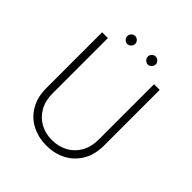

<svg xmlns="http://www.w3.org/2000/svg" viewBox="-223 -990 1153 1153"><g transform="rotate(45 353.5 -413.5)"><path d="M158 -240Q158 -178 183.5 -133Q209 -88 253 -63.5Q297 -39 353 -39Q410 -39 454.5 -63.5Q499 -88 524.5 -133Q550 -178 550 -240V-710H598V-237Q598 -160 565.5 -105Q533 -50 477.5 -21Q422 8 353 8Q284 8 228.5 -21Q173 -50 141 -105Q109 -160 109 -237V-710H158ZM232 -801Q232 -815 242 -825Q252 -835 265 -835Q278 -835 288.5 -825Q299 -815 299 -801Q299 -787 288.5 -777Q278 -767 265 -767Q252 -767 242 -777Q232 -787 232 -801ZM406 -801Q406 -815 416.5 -825Q427 -835 440 -835Q452 -835 462.5 -825Q473 -815 473 -801Q473 -787 462.5 -777Q452 -767 440 -767Q427 -767 416.5 -777Q406 -787 406 -801Z"/></g></svg>

Font: Josefin Sans Thin Light
Style: Regular
Weight: 300
Version: Version 2.000